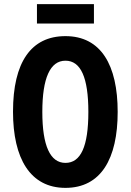

<svg xmlns="http://www.w3.org/2000/svg" viewBox="-20 -900 633 930"><path d="M435 -880H159V-786H435ZM550 -358C550 -585 469 -725 297 -725C131 -725 43 -599 43 -359C43 -133 126 10 297 10C469 10 550 -131 550 -358ZM185 -358C185 -522 223 -606 297 -606C371 -606 408 -525 408 -358C408 -190 371 -111 297 -111C223 -111 185 -194 185 -358Z"/></svg>

Font: Noto Sans Devanagari ExtraCondensed
Style: Bold
Weight: 700
Width: 2
Designer: Jelle Bosma - Monotype Design Team
Foundry: Monotype Imaging Inc.
Version: Version 2.004